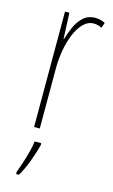

<svg xmlns="http://www.w3.org/2000/svg" viewBox="-118 -581 498 847"><g transform="rotate(15 131.0 -157.0)"><path d="M208 -535Q218 -535 230.5 -532.5Q243 -530 253 -524L245 -500Q239 -503 229 -506Q219 -509 208 -509Q181 -509 160 -487.5Q139 -466 125 -431.5Q111 -397 104 -356.5Q97 -316 97 -277V0H71V-527H91L96 -409H98Q106 -436 118.5 -465Q131 -494 153 -514.5Q175 -535 208 -535ZM120 71Q111 105 96 146Q81 187 61 221H48V211Q55 193 64 165.5Q73 138 80.5 109.5Q88 81 90 61H120Z"/></g></svg>

Font: Noto Sans Gujarati UI ExtraCondensed Thin
Style: Regular
Weight: 100
Width: 2
Designer: Jelle Bosma - Monotype Design Team, Universal Thirst
Foundry: Monotype Imaging Inc.
Version: Version 2.106; ttfautohint (v1.8.4.7-5d5b)